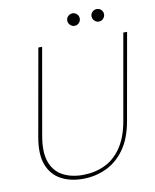

<svg xmlns="http://www.w3.org/2000/svg" viewBox="-93 -915 807 997"><g transform="rotate(-10 310.5 -416.0)"><path d="M263 12Q197 12 148 -14.5Q99 -41 77.5 -97Q56 -153 72 -243L153 -700H173L93 -245Q78 -160 97 -108Q116 -56 160.5 -32Q205 -8 266 -8Q328 -8 380.5 -32Q433 -56 469.5 -109Q506 -162 521 -246L601 -700H621L540 -243Q524 -153 483.5 -97Q443 -41 386 -14.5Q329 12 263 12ZM358 -778Q345 -778 335 -788Q325 -798 325 -811Q325 -825 335 -834.5Q345 -844 358 -844Q372 -844 381.5 -834.5Q391 -825 391 -811Q391 -798 381.5 -788Q372 -778 358 -778ZM486 -778Q473 -778 463 -788Q453 -798 453 -811Q453 -825 463 -834.5Q473 -844 486 -844Q500 -844 509.5 -834.5Q519 -825 519 -811Q519 -798 509.5 -788Q500 -778 486 -778Z"/></g></svg>

Font: DM Sans 20pt Thin
Style: Italic
Weight: 250
Italic angle: -10°
Version: Version 4.004;gftools[0.9.30]